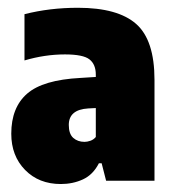

<svg xmlns="http://www.w3.org/2000/svg" viewBox="-20 -770 448 494"><path d="M136.5 -296.5Q80 -296.5 44.5 -332.8Q9 -369 9 -426Q9 -493.5 49.8 -529Q90.5 -564.5 187 -569.5L226.5 -572V-578Q226.5 -604.5 210.2 -617.2Q194 -630 147 -630Q95.5 -630 43 -614.5V-733.5Q108 -750 180.5 -750Q283 -750 330.2 -708.5Q377.5 -667 377.5 -564.5V-305H253L241.5 -350H234.5Q219.5 -320.5 193.5 -308.5Q167.5 -296.5 136.5 -296.5ZM157 -448.5Q157 -425.5 168.5 -415.2Q180 -405 197.5 -405Q204.5 -405 212.5 -407.8Q220.5 -410.5 226.5 -417.5V-492L207 -491Q157 -488 157 -448.5Z"/></svg>

Font: Encode Sans Condensed ExtraBold
Style: Regular
Weight: 800
Width: 3
Designer: Multiple Designers
Foundry: Impallari Type
Version: Version 3.000; ttfautohint (v1.8.3) -l 8 -r 50 -G 200 -x 14 